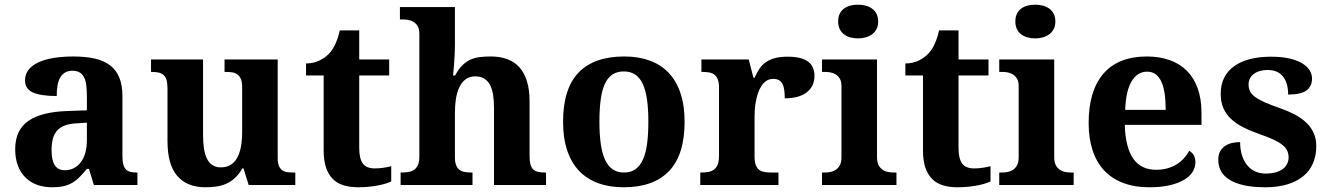

<svg xmlns="http://www.w3.org/2000/svg" viewBox="-20 -790 5681 820"><path d="M200.2 -148.9Q200.2 -106 213.9 -84.5Q227.5 -63 256.8 -63Q278.3 -63 295.7 -72Q313 -81.1 325.4 -97.7Q337.9 -114.3 344.5 -137.9Q351.1 -161.6 351.1 -190.9V-266.1L306.2 -263.2Q276.4 -261.7 255.9 -253.7Q235.4 -245.6 223.1 -231.4Q210.9 -217.3 205.6 -196.8Q200.2 -176.3 200.2 -148.9ZM289.1 -487.8Q270 -487.8 257.1 -479.7Q244.1 -471.7 236.3 -457.3Q228.5 -442.9 225.3 -423.1Q222.2 -403.3 222.2 -379.9Q154.8 -379.9 120.8 -395Q86.9 -410.2 86.9 -446.8Q86.9 -474.1 103.3 -493.7Q119.6 -513.2 147.7 -525.4Q175.8 -537.6 213.1 -543.2Q250.5 -548.8 293 -548.8Q345.7 -548.8 385 -539.8Q424.3 -530.8 450.4 -510.7Q476.6 -490.7 489.7 -458.3Q502.9 -425.8 502.9 -378.9V-124Q502.9 -103.5 506.1 -89.8Q509.3 -76.2 516.1 -68.1Q522.9 -60.1 534.7 -56.6Q546.4 -53.2 563 -53.2H566.9V0H380.9L359.9 -68.8H351.1Q334.5 -48.8 319.8 -33.9Q305.2 -19 288.6 -9.3Q272 0.5 251.2 5.1Q230.5 9.8 202.1 9.8Q168.9 9.8 140.4 0Q111.8 -9.8 90.6 -30Q69.3 -50.3 57.1 -80.8Q44.9 -111.3 44.9 -152.8Q44.9 -234.4 100.8 -273.4Q156.7 -312.5 269 -315.9L351.1 -318.8V-374Q351.1 -398.9 349.1 -419.9Q347.2 -440.9 340.8 -456.1Q334.5 -471.2 322 -479.5Q309.6 -487.8 289.1 -487.8Z M1042 0 1020 -70.8H1015.1Q1000 -44.9 982.4 -29.1Q964.8 -13.2 944.8 -4.6Q924.8 3.9 902.6 6.8Q880.4 9.8 856.9 9.8Q778.8 9.8 737.1 -38.6Q695.3 -86.9 695.3 -188V-412.1Q695.3 -434.1 691.4 -447.8Q687.5 -461.4 679.2 -469.2Q670.9 -477.1 658 -480Q645 -482.9 627 -482.9H625V-536.1H847.2V-215.8Q847.2 -183.6 850.8 -157.7Q854.5 -131.8 863.3 -113.5Q872.1 -95.2 886.7 -85.2Q901.4 -75.2 923.3 -75.2Q947.3 -75.2 964.6 -85.7Q981.9 -96.2 992.9 -116Q1003.9 -135.7 1009 -163.8Q1014.2 -191.9 1014.2 -227.1V-418.9Q1014.2 -440.9 1008.3 -453.6Q1002.4 -466.3 992.7 -472.9Q982.9 -479.5 969.7 -481.2Q956.5 -482.9 941.9 -482.9H939V-536.1H1166V-116.2Q1166 -94.2 1171.1 -81.8Q1176.3 -69.3 1185.1 -63Q1193.8 -56.6 1206.1 -54.9Q1218.3 -53.2 1232.9 -53.2H1241.2V0Z M1580.1 -70.8Q1599.6 -70.8 1617.4 -73.5Q1635.3 -76.2 1650.9 -80.1V-15.1Q1643.1 -11.2 1629.6 -6.8Q1616.2 -2.4 1598.4 1.2Q1580.6 4.9 1558.1 7.3Q1535.6 9.8 1509.3 9.8Q1475.6 9.8 1448.2 1.7Q1420.9 -6.3 1401.9 -25.1Q1382.8 -43.9 1372.6 -74Q1362.3 -104 1362.3 -147.9V-467.8H1287.1V-519Q1319.3 -519 1344.7 -531.7Q1370.1 -544.4 1385.3 -561Q1416 -593.3 1431.2 -660.2H1514.2V-536.1H1642.1V-467.8H1514.2V-158.2Q1514.2 -112.8 1529.5 -91.8Q1544.9 -70.8 1580.1 -70.8Z M2089.8 0V-329.1Q2089.8 -361.3 2085.7 -386.5Q2081.5 -411.6 2072 -428.7Q2062.5 -445.8 2047.1 -454.8Q2031.7 -463.9 2009.8 -463.9Q1984.9 -463.9 1968.3 -451.2Q1951.7 -438.5 1941.7 -417.2Q1931.6 -396 1927.2 -367.9Q1922.9 -339.8 1922.9 -309.1V-118.2Q1922.9 -97.2 1928 -84.5Q1933.1 -71.8 1942.4 -64.7Q1951.7 -57.6 1965.1 -55.4Q1978.5 -53.2 1995.1 -53.2H1998V0H1690.9V-53.2H1692.9Q1710 -53.2 1724.1 -55.4Q1738.3 -57.6 1748.8 -64.9Q1759.3 -72.3 1765.1 -85.9Q1771 -99.6 1771 -122.1V-646Q1771 -666 1763.9 -678Q1756.8 -689.9 1746.1 -696.5Q1735.4 -703.1 1722.9 -705.1Q1710.4 -707 1699.7 -707H1688V-759.8H1922.9V-595.2Q1922.9 -575.7 1921.6 -553.2Q1920.4 -530.8 1918.9 -511.7Q1917 -489.3 1915 -467.8H1923.8Q1939 -496.1 1955.8 -512.2Q1972.7 -528.3 1991.7 -536.4Q2010.7 -544.4 2032 -546.6Q2053.2 -548.8 2076.7 -548.8Q2115.2 -548.8 2146 -537.6Q2176.8 -526.4 2198 -502.9Q2219.2 -479.5 2230.5 -443.1Q2241.7 -406.7 2241.7 -356V-124Q2241.7 -100.6 2245.8 -86.7Q2250 -72.8 2258.3 -65.4Q2266.6 -58.1 2279.3 -55.7Q2292 -53.2 2309.1 -53.2H2312V0Z M2903.8 -270Q2903.8 -128.9 2837.6 -59.6Q2771.5 9.8 2643.1 9.8Q2583 9.8 2535.2 -7.6Q2487.3 -24.9 2453.9 -59.6Q2420.4 -94.2 2402.6 -147Q2384.8 -199.7 2384.8 -270Q2384.8 -411.1 2450.9 -480Q2517.1 -548.8 2646 -548.8Q2706.1 -548.8 2753.7 -531.7Q2801.3 -514.6 2834.7 -480Q2868.2 -445.3 2886 -392.8Q2903.8 -340.3 2903.8 -270ZM2540 -270Q2540 -216.8 2545.7 -176.3Q2551.3 -135.7 2563.7 -108.4Q2576.2 -81.1 2596.2 -67.1Q2616.2 -53.2 2645 -53.2Q2673.8 -53.2 2693.6 -67.1Q2713.4 -81.1 2725.8 -108.4Q2738.3 -135.7 2743.7 -176.3Q2749 -216.8 2749 -270Q2749 -323.7 2743.4 -364Q2737.8 -404.3 2725.3 -431.2Q2712.9 -458 2692.9 -471.4Q2672.9 -484.9 2644 -484.9Q2615.2 -484.9 2595.2 -471.4Q2575.2 -458 2563 -431.2Q2550.8 -404.3 2545.4 -364Q2540 -323.7 2540 -270Z M3304.7 0H2970.7V-53.2H2973.6Q2990.7 -53.2 3004.9 -55.7Q3019 -58.1 3029.3 -65.7Q3039.6 -73.2 3045.2 -87.4Q3050.8 -101.6 3050.8 -125V-415Q3050.8 -437 3045.7 -450.4Q3040.5 -463.9 3031 -471.2Q3021.5 -478.5 3008.3 -480.7Q2995.1 -482.9 2978.5 -482.9H2975.6V-536.1H3177.7L3197.8 -458H3202.6Q3212.4 -480.5 3224.1 -497.3Q3235.8 -514.2 3252.2 -525.4Q3268.6 -536.6 3290.8 -542.2Q3313 -547.9 3343.8 -547.9Q3402.8 -547.9 3430.7 -527.1Q3458.5 -506.3 3458.5 -466.8Q3458.5 -420.9 3425.3 -395.5Q3392.1 -370.1 3331.5 -370.1Q3331.5 -390.6 3329.3 -406.2Q3327.1 -421.9 3321.5 -432.1Q3315.9 -442.4 3306.4 -447.8Q3296.9 -453.1 3282.7 -453.1Q3265.1 -453.1 3252.4 -444.3Q3239.7 -435.5 3231 -421.6Q3222.2 -407.7 3216.6 -390.1Q3210.9 -372.6 3207.8 -354.7Q3204.6 -336.9 3203.6 -320.8Q3202.6 -304.7 3202.6 -293V-120.1Q3202.6 -98.1 3208 -84.7Q3213.4 -71.3 3222.7 -64.5Q3231.9 -57.6 3244.9 -55.4Q3257.8 -53.2 3272.5 -53.2H3304.7Z M3559.6 -698.2Q3559.6 -717.3 3566.2 -731Q3572.8 -744.6 3584.2 -753.2Q3595.7 -761.7 3611.1 -765.9Q3626.5 -770 3644.5 -770Q3661.6 -770 3677.2 -765.9Q3692.9 -761.7 3704.6 -753.2Q3716.3 -744.6 3723.4 -731Q3730.5 -717.3 3730.5 -698.2Q3730.5 -679.7 3723.4 -666Q3716.3 -652.3 3704.6 -643.6Q3692.9 -634.8 3677.2 -630.4Q3661.6 -626 3644.5 -626Q3626.5 -626 3611.1 -630.4Q3595.7 -634.8 3584.2 -643.6Q3572.8 -652.3 3566.2 -666Q3559.6 -679.7 3559.6 -698.2ZM3502.4 -53.2Q3513.7 -53.2 3526.1 -55.4Q3538.6 -57.6 3549.1 -64.5Q3559.6 -71.3 3566.7 -84Q3573.7 -96.7 3573.7 -118.2V-421.9Q3573.7 -441.9 3566.7 -453.9Q3559.6 -465.8 3548.8 -472.4Q3538.1 -479 3525.6 -481Q3513.2 -482.9 3502.4 -482.9H3490.7V-536.1H3725.6V-118.2Q3725.6 -96.7 3732.7 -84Q3739.7 -71.3 3750.2 -64.5Q3760.7 -57.6 3773.4 -55.4Q3786.1 -53.2 3796.9 -53.2H3808.6V0H3490.7V-53.2Z M4139.6 -70.8Q4159.2 -70.8 4177 -73.5Q4194.8 -76.2 4210.4 -80.1V-15.1Q4202.6 -11.2 4189.2 -6.8Q4175.8 -2.4 4158 1.2Q4140.1 4.9 4117.7 7.3Q4095.2 9.8 4068.8 9.8Q4035.2 9.8 4007.8 1.7Q3980.5 -6.3 3961.4 -25.1Q3942.4 -43.9 3932.1 -74Q3921.9 -104 3921.9 -147.9V-467.8H3846.7V-519Q3878.9 -519 3904.3 -531.7Q3929.7 -544.4 3944.8 -561Q3975.6 -593.3 3990.7 -660.2H4073.7V-536.1H4201.7V-467.8H4073.7V-158.2Q4073.7 -112.8 4089.1 -91.8Q4104.5 -70.8 4139.6 -70.8Z M4316.4 -698.2Q4316.4 -717.3 4323 -731Q4329.6 -744.6 4341.1 -753.2Q4352.5 -761.7 4367.9 -765.9Q4383.3 -770 4401.4 -770Q4418.5 -770 4434.1 -765.9Q4449.7 -761.7 4461.4 -753.2Q4473.1 -744.6 4480.2 -731Q4487.3 -717.3 4487.3 -698.2Q4487.3 -679.7 4480.2 -666Q4473.1 -652.3 4461.4 -643.6Q4449.7 -634.8 4434.1 -630.4Q4418.5 -626 4401.4 -626Q4383.3 -626 4367.9 -630.4Q4352.5 -634.8 4341.1 -643.6Q4329.6 -652.3 4323 -666Q4316.4 -679.7 4316.4 -698.2ZM4259.3 -53.2Q4270.5 -53.2 4283 -55.4Q4295.4 -57.6 4305.9 -64.5Q4316.4 -71.3 4323.5 -84Q4330.6 -96.7 4330.6 -118.2V-421.9Q4330.6 -441.9 4323.5 -453.9Q4316.4 -465.8 4305.7 -472.4Q4294.9 -479 4282.5 -481Q4270 -482.9 4259.3 -482.9H4247.6V-536.1H4482.4V-118.2Q4482.4 -96.7 4489.5 -84Q4496.6 -71.3 4507.1 -64.5Q4517.6 -57.6 4530.3 -55.4Q4543 -53.2 4553.7 -53.2H4565.4V0H4247.6V-53.2Z M4879.4 -483.9Q4837.4 -483.9 4812.7 -442.4Q4788.1 -400.9 4785.6 -320.8H4958.5Q4958.5 -358.9 4954.1 -389.2Q4949.7 -419.4 4940.2 -440.4Q4930.7 -461.4 4915.8 -472.7Q4900.9 -483.9 4879.4 -483.9ZM4888.7 9.8Q4825.2 9.8 4776.6 -8.8Q4728 -27.3 4695.3 -62.5Q4662.6 -97.7 4646 -148.7Q4629.4 -199.7 4629.4 -265.1Q4629.4 -335.4 4646 -388.7Q4662.6 -441.9 4694.3 -477.5Q4726.1 -513.2 4772.2 -531Q4818.4 -548.8 4877.4 -548.8Q4931.6 -548.8 4975.1 -533.4Q5018.6 -518.1 5048.8 -487.8Q5079.1 -457.5 5095.2 -412.6Q5111.3 -367.7 5111.3 -308.1V-256.8H4783.7Q4785.2 -206.5 4794.7 -170.4Q4804.2 -134.3 4821 -110.8Q4837.9 -87.4 4862.1 -76.2Q4886.2 -64.9 4917.5 -64.9Q4943.4 -64.9 4965.3 -71Q4987.3 -77.1 5005.1 -88.1Q5022.9 -99.1 5036.4 -114Q5049.8 -128.9 5058.6 -146Q5085.4 -131.3 5085.4 -97.2Q5085.4 -75.7 5073.7 -56.4Q5062 -37.1 5037.6 -22.5Q5013.2 -7.8 4976.3 1Q4939.5 9.8 4888.7 9.8Z M5384.3 9.8Q5330.1 9.8 5291.7 1Q5253.4 -7.8 5229.2 -23.4Q5205.1 -39.1 5194.1 -60.5Q5183.1 -82 5183.1 -106.9Q5183.1 -131.3 5192.6 -146.2Q5202.1 -161.1 5216.6 -169.4Q5231 -177.7 5247.1 -180.4Q5263.2 -183.1 5276.4 -183.1Q5276.4 -151.9 5284.2 -127Q5292 -102.1 5306.2 -84.7Q5320.3 -67.4 5340.1 -58.1Q5359.9 -48.8 5384.3 -48.8Q5410.2 -48.8 5429 -54.2Q5447.8 -59.6 5459.7 -69.1Q5471.7 -78.6 5477.5 -91.1Q5483.4 -103.5 5483.4 -117.2Q5483.4 -133.8 5477.3 -146.7Q5471.2 -159.7 5457 -171.1Q5442.9 -182.6 5419.2 -193.6Q5395.5 -204.6 5360.4 -216.8Q5319.8 -231 5288.8 -246.8Q5257.8 -262.7 5236.6 -283Q5215.3 -303.2 5204.3 -329.3Q5193.4 -355.5 5193.4 -389.2Q5193.4 -429.2 5208.7 -459Q5224.1 -488.8 5252.4 -508.5Q5280.8 -528.3 5320.3 -538.1Q5359.9 -547.9 5408.2 -547.9Q5455.6 -547.9 5488.8 -539.8Q5522 -531.7 5543 -518.6Q5564 -505.4 5573.7 -488.8Q5583.5 -472.2 5583.5 -455.1Q5583.5 -421.4 5559.8 -403.8Q5536.1 -386.2 5481.4 -386.2Q5481.4 -436 5459.2 -463.6Q5437 -491.2 5393.6 -491.2Q5377.4 -491.2 5362.5 -487.3Q5347.7 -483.4 5336.7 -475.6Q5325.7 -467.8 5319.1 -456.3Q5312.5 -444.8 5312.5 -429.2Q5312.5 -413.1 5318.6 -400.4Q5324.7 -387.7 5340.1 -376.2Q5355.5 -364.7 5381.8 -353Q5408.2 -341.3 5449.2 -327.1Q5482.4 -315.4 5510.5 -300.5Q5538.6 -285.6 5558.8 -266.4Q5579.1 -247.1 5590.3 -222.4Q5601.6 -197.8 5601.6 -166Q5601.6 -124.5 5587.2 -91.8Q5572.8 -59.1 5544.9 -36.6Q5517.1 -14.2 5476.6 -2.2Q5436 9.8 5384.3 9.8Z"/></svg>

Font: Droid Serif
Style: Bold
Weight: 700
Designer: Monotype Design team
Foundry: Monotype Imaging Inc.
Version: Version 1.03